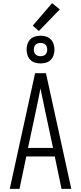

<svg xmlns="http://www.w3.org/2000/svg" viewBox="-20 -1200 515 1220"><path d="M42 0 203 -735H272L433 0H371L328 -206H147L104 0ZM317 -260 268 -490Q260 -527 252.5 -564Q245 -601 237 -638Q230 -601 222.5 -564Q215 -527 207 -490L158 -260ZM238 -797Q220 -797 202.5 -802Q185 -807 172.5 -820Q160 -833 154.5 -850Q149 -867 149 -885Q149 -903 154.5 -920Q160 -937 172.5 -950Q185 -963 202.5 -968Q220 -973 238 -973Q255 -973 272.5 -968Q290 -963 302.5 -950Q315 -937 320.5 -920Q326 -903 326 -885Q326 -867 320.5 -850Q315 -833 302.5 -820Q290 -807 272.5 -802Q255 -797 238 -797ZM238 -843Q246 -843 254.5 -845.5Q263 -848 269 -854Q275 -860 277.5 -868Q280 -876 280 -885Q280 -894 277.5 -902Q275 -910 269 -916Q263 -922 254.5 -924.5Q246 -927 238 -927Q229 -927 220.5 -924.5Q212 -922 206 -916Q200 -910 197.5 -902Q195 -894 195 -885Q195 -876 197.5 -868Q200 -860 206 -854Q212 -848 220.5 -845.5Q229 -843 238 -843ZM227 -1003 188 -1037 311 -1180 360 -1140Z"/></svg>

Font: Iosevka QP Light
Style: Regular
Weight: 300
Designer: Belleve Invis
Foundry: Belleve Invis
Version: Version 20.0.0; ttfautohint (v1.8.4)